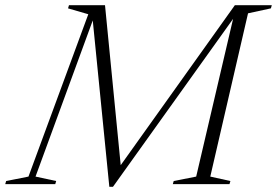

<svg xmlns="http://www.w3.org/2000/svg" viewBox="-64 -705 1060 735"><path d="M300.5 -652.5 72 -29 151 -12 147.5 0H-44L-40.5 -12L45 -29L274 -650.5L196.5 -673L200 -685H338L400.5 -48L379 -46L835 -685H859L856 -671.5L368.5 10H354.5L289.5 -642.5ZM840.5 -685H976.5L973 -673L885.5 -654L741 -29L818 -12L814.5 0H597.5L601 -12L687 -29Z"/></svg>

Font: Newsreader 36pt Light
Style: Italic
Weight: 300
Italic angle: -17°
Designer: Hugues Gentile
Foundry: Production Type
Version: Version 1.003